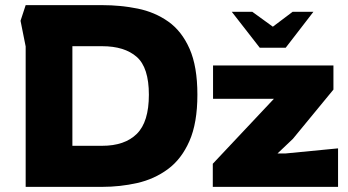

<svg xmlns="http://www.w3.org/2000/svg" viewBox="-20 -728 1357 748"><path d="M80 0V-547L60 -647L80 -708H378Q450 -708 516.5 -694.5Q583 -681 635.5 -644Q688 -607 718.5 -538Q749 -469 749 -359Q749 -249 718 -178.5Q687 -108 634 -69Q581 -30 514.5 -15Q448 0 378 0ZM262 -160H378Q466 -160 513 -206.5Q560 -253 560 -359Q560 -465 512.5 -506.5Q465 -548 378 -548H262ZM809 0V-90L1047 -343H810V-473H1279V-379L1121 -187L1061 -130H1091L1297 -150V0ZM883 -682 992 -542H1093L1201 -682H1120L1043 -624L963 -682Z"/></svg>

Font: Rowdies
Style: Regular
Weight: 400
Designer: Jaikishan Patel
Version: Version 1.000; ttfautohint (v1.8.3)